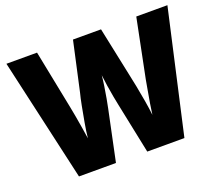

<svg xmlns="http://www.w3.org/2000/svg" viewBox="-119 -881 1193 1049"><g transform="rotate(-20 477.5 -357.0)"><path d="M946 -714 785 0H569L508 -295Q504 -313 498 -345.5Q492 -378 486.5 -414Q481 -450 478 -477Q476 -452 470.5 -416Q465 -380 459 -346.5Q453 -313 449 -295L387 0H172L10 -714H188L256 -373Q260 -353 266.5 -317.5Q273 -282 279 -244Q285 -206 289 -179Q293 -218 301.5 -266Q310 -314 318.5 -358Q327 -402 334 -428L397 -714H560L620 -428Q626 -401 635 -356Q644 -311 652 -263Q660 -215 664 -179Q667 -204 673 -240.5Q679 -277 685.5 -312.5Q692 -348 696 -372L765 -714Z"/></g></svg>

Font: Noto Sans Lao Looped SemiCondensed Black
Style: Regular
Weight: 900
Width: 4
Designer: Mark Frömberg, Ben Mitchell
Foundry: The Fontpad Ltd
Version: Version 1.002; ttfautohint (v1.8.4.7-5d5b)